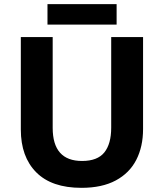

<svg xmlns="http://www.w3.org/2000/svg" viewBox="-20 -892 787 922"><path d="M667 -272Q667 -188 634.5 -124.5Q602 -61 536 -25.5Q470 10 371 10Q228 10 154 -64.5Q80 -139 80 -270V-714H233V-278Q233 -119 374 -119Q448 -119 481 -160Q514 -201 514 -279V-714H667ZM540 -872V-774H208V-872Z"/></svg>

Font: Noto Sans Cherokee
Style: Bold
Weight: 700
Designer: Monotype Design Team
Foundry: Monotype Imaging Inc.
Version: Version 2.001; ttfautohint (v1.8.4.7-5d5b)